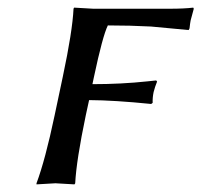

<svg xmlns="http://www.w3.org/2000/svg" viewBox="-20 -483 531 506"><path d="M206.1 -179.2Q181.2 -60.1 178.2 0L176.3 2.9Q174.3 2.9 126 0Q126 0 76.2 2.9V0Q99.1 -61 124 -179.2L145.5 -280.8Q170.9 -400.4 173.8 -460L175.3 -462.9Q177.2 -462.9 225.6 -460H428.7Q464.8 -460 489.3 -462.9L490.7 -460Q482.9 -432.1 482.4 -429.2Q481 -422.4 479.5 -408.2L477.1 -403.8Q477.1 -403.8 377.9 -413.1Q322.8 -416 264.2 -416Q250.5 -388.2 227.5 -279.8L223.6 -261.2Q299.3 -261.2 368.7 -268.6Q380.4 -270 391.6 -271L394 -268.1Q388.2 -253.9 384.8 -240.2Q381.8 -225.6 382.3 -211.9L378.4 -209Q281.7 -218.8 214.8 -219.2Z"/></svg>

Font: Linux Biolinum Capitals O
Style: Italic Samll Caps
Weight: 400
Italic angle: -12°
Designer: Philipp H. Poll
Foundry: Philipp H. Poll
Version: Version 0.6.2